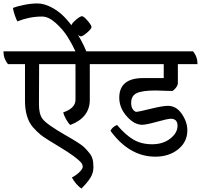

<svg xmlns="http://www.w3.org/2000/svg" viewBox="-46 -909 1166 1114"><path d="M426 185Q395 163 371 121Q399 106 416.5 88Q434 70 434 59Q434 48 428 39Q422 30 409 19Q396 8 383 -2Q370 -12 348.5 -26Q327 -40 312 -49Q213 -108 190 -127Q167 -146 144 -172Q99 -226 99 -324V-537H0Q-26 -569 -26 -611H392Q372 -654 346 -695.5Q320 -737 278 -775Q236 -813 198 -813Q125 -813 55 -785Q49 -794 40 -820.5Q31 -847 29 -863Q48 -871 90.5 -880Q133 -889 171 -889Q209 -889 250.5 -867.5Q292 -846 323 -815Q354 -784 382 -744Q426 -681 455 -611H575Q600 -579 600 -537H475V-330Q475 -227 362 -184Q351 -193 338 -216Q325 -239 321 -257Q392 -281 392 -330V-537H181L180 -302Q180 -247 201 -219Q225 -187 337 -123Q423 -74 442 -55Q461 -36 473.5 -20Q486 -4 491 14Q496 32 496 63Q496 94 478.5 122.5Q461 151 426 185Z M459.5 -720Q434 -698 423 -698Q412 -698 390 -723.5Q368 -749 368 -760Q368 -771 393.5 -793Q419 -815 429.5 -815Q440 -815 462.5 -788.5Q485 -762 485 -752Q485 -742 459.5 -720Z M953 -381 858 -384Q779 -384 747 -368.5Q715 -353 715 -312Q715 -287 725.5 -273.5Q736 -260 746 -260Q756 -260 827 -277.5Q898 -295 928 -295Q977 -295 1009 -248Q1041 -201 1041 -153Q1041 -86 988 -43Q935 0 855 0Q705 0 595 -150Q605 -172 633 -184Q680 -128 726.5 -100Q773 -72 836.5 -72Q900 -72 942 -105Q984 -138 984 -179Q984 -220 945 -220Q927 -220 864.5 -202.5Q802 -185 779 -185Q733 -185 689.5 -234Q646 -283 646 -342Q646 -456 785 -456H904V-537H565Q539 -569 539 -611H1074Q1100 -580 1100 -537H986V-425Q985 -413 974 -399Q963 -385 953 -381Z"/></svg>

Font: Karma Medium
Style: Regular
Weight: 500
Designer: Joana Correia
Foundry: Indian Type Foundry
Version: Version 1.202;PS 1.0;hotconv 1.0.78;makeotf.lib2.5.61930; tt